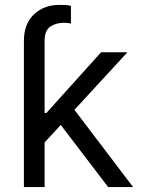

<svg xmlns="http://www.w3.org/2000/svg" viewBox="-20 -757 573 777"><path d="M417.6 0 225.9 -251.4 160.5 -180.4V0H76.7V-590.9Q76.7 -661.2 117.9 -699.2Q159.1 -737.2 218.8 -737.2Q231.5 -737.2 244.5 -736.7Q257.5 -736.2 267 -733V-661.9Q261.7 -663 254.6 -663.9Q247.5 -664.8 240.1 -664.8Q206 -664.8 183.2 -649.1Q160.5 -633.5 160.5 -590.9V-299.7H167.6L389.2 -545.5H495.7L281.2 -312.5L518.5 0Z"/></svg>

Font: Inter Alia
Style: Regular
Weight: 400
Designer: Rasmus Andersson (Latin, Greek, Cyrillic etc.) and Evan from Shavian.info (Shavian, old style figures)
Foundry: Shavian.info
Version: Version 0.001;git-37ab20767